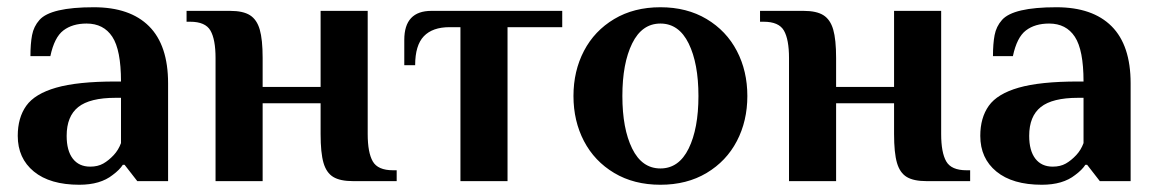

<svg xmlns="http://www.w3.org/2000/svg" viewBox="-20 -500 3193 530"><path d="M29 -125Q29 -175 52.5 -208Q76 -241 135 -258Q194 -275 299 -275H314Q314 -362 290 -398.5Q266 -435 219 -435Q180 -435 155 -416Q130 -397 119 -345H64Q64 -379 68.5 -403Q73 -427 89 -445Q120 -480 239 -480Q339 -480 391.5 -427.5Q444 -375 444 -270V0H359L324 -45H319Q310 -31 291 -17Q257 10 199 10Q118 10 73.5 -26.5Q29 -63 29 -125ZM294 -72Q307 -86 314 -105V-230H299Q228 -230 196 -204.5Q164 -179 164 -125Q164 -84 181 -62Q198 -40 229 -40Q250 -40 265 -48.5Q280 -57 294 -72Z M575 -340Q575 -391 561 -415.5Q547 -440 505 -440H495V-470H615Q651 -470 670 -458Q689 -446 697 -418.5Q705 -391 705 -340V-260H865V-470H995V-130Q995 -79 1009 -54.5Q1023 -30 1065 -30H1075V0H955Q919 0 900 -11.5Q881 -23 873 -50.5Q865 -78 865 -130V-215H705V0H575Z M1251 -425H1221Q1174 -425 1150 -400Q1126 -375 1126 -320H1096V-390Q1096 -470 1171 -470H1532V-425H1381V0H1251Z M1563 -235Q1563 -304 1592 -359.5Q1621 -415 1675.5 -447.5Q1730 -480 1803 -480Q1876 -480 1930.5 -447.5Q1985 -415 2014 -359.5Q2043 -304 2043 -235Q2043 -166 2014 -110.5Q1985 -55 1930.5 -22.5Q1876 10 1803 10Q1730 10 1675.5 -22.5Q1621 -55 1592 -110.5Q1563 -166 1563 -235ZM1908 -235Q1908 -325 1881 -380Q1854 -435 1803 -435Q1752 -435 1725 -380Q1698 -325 1698 -235Q1698 -145 1725 -90Q1752 -35 1803 -35Q1854 -35 1881 -90Q1908 -145 1908 -235Z M2158 -340Q2158 -391 2144 -415.5Q2130 -440 2088 -440H2078V-470H2198Q2234 -470 2253 -458Q2272 -446 2280 -418.5Q2288 -391 2288 -340V-260H2448V-470H2578V-130Q2578 -79 2592 -54.5Q2606 -30 2648 -30H2658V0H2538Q2502 0 2483 -11.5Q2464 -23 2456 -50.5Q2448 -78 2448 -130V-215H2288V0H2158Z M2686 -125Q2686 -175 2709.5 -208Q2733 -241 2792 -258Q2851 -275 2956 -275H2971Q2971 -362 2947 -398.5Q2923 -435 2876 -435Q2837 -435 2812 -416Q2787 -397 2776 -345H2721Q2721 -379 2725.5 -403Q2730 -427 2746 -445Q2777 -480 2896 -480Q2996 -480 3048.5 -427.5Q3101 -375 3101 -270V0H3016L2981 -45H2976Q2967 -31 2948 -17Q2914 10 2856 10Q2775 10 2730.5 -26.5Q2686 -63 2686 -125ZM2951 -72Q2964 -86 2971 -105V-230H2956Q2885 -230 2853 -204.5Q2821 -179 2821 -125Q2821 -84 2838 -62Q2855 -40 2886 -40Q2907 -40 2922 -48.5Q2937 -57 2951 -72Z"/></svg>

Font: Philosopher
Style: Bold
Weight: 700
Designer: Jovanny Lemonad
Foundry: Jovanny Lemonad
Version: Version 2.000